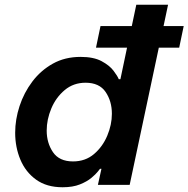

<svg xmlns="http://www.w3.org/2000/svg" viewBox="-20 -780 795 810"><path d="M244 10Q177 10 132.5 -22Q88 -54 66 -106.5Q44 -159 44 -220Q44 -276 62.5 -332.5Q81 -389 116.5 -436Q152 -483 203 -511.5Q254 -540 320 -540Q375 -540 408.5 -522Q442 -504 459 -481.5Q476 -459 481 -446H488L516 -579H385L404 -670H536L555 -760H689L670 -670H755L736 -579H650L527 0H393L408 -68H402Q402 -68 393 -56.5Q384 -45 365.5 -29.5Q347 -14 317 -2Q287 10 244 10ZM288 -99Q340 -99 376.5 -130Q413 -161 432.5 -207.5Q452 -254 452 -300Q452 -353 425.5 -392Q399 -431 341 -431Q290 -431 253 -400Q216 -369 196.5 -322.5Q177 -276 177 -229Q177 -177 203.5 -138Q230 -99 288 -99Z"/></svg>

Font: Be Vietnam Pro SemiBold
Style: Italic
Weight: 600
Italic angle: -12°
Designer: Lam Bao, Tony Le, Vietanh Nguyen
Foundry: Yellow Type Foundry
Version: Version 1.002; ttfautohint (v1.8.3)